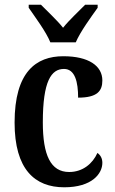

<svg xmlns="http://www.w3.org/2000/svg" viewBox="-20 -786 488 816"><path d="M194 -606H302C321 -651 368 -715 395 -753V-766H342C315 -738 274 -701 248 -668C222 -701 181 -738 154 -766H102V-753C128 -715 176 -651 194 -606ZM253 10C371 10 415 -48 415 -94C415 -113 407 -127 394 -136C374 -91 332 -55 274 -55C195 -55 162 -127 162 -266C162 -442 198 -493 252 -493C299 -493 312 -437 312 -371C393 -371 415 -399 415 -444C415 -506 357 -547 249 -547C133 -547 42 -480 42 -265C42 -66 128 10 253 10Z"/></svg>

Font: Noto Serif Bengali Condensed SemiBold
Style: Regular
Weight: 600
Width: 3
Designer: Juan Bruce, Universal Thirst, Indian Type Foundry and the Monotype Design Team.
Foundry: Monotype Imaging Inc.
Version: Version 2.003